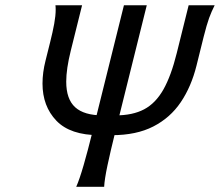

<svg xmlns="http://www.w3.org/2000/svg" viewBox="-20 -719 846 739"><path d="M457 -698.7H544.9L422.9 -208Q405.3 -137.2 393.8 -83Q382.3 -28.8 380.9 0H273.4Q286.1 -28.8 301.8 -83Q317.4 -137.2 335 -208ZM706.1 -698.7H806.2Q793.9 -674.3 784.9 -649.7Q775.9 -625 763.7 -576.7L736.3 -466.3Q716.3 -385.7 675.8 -325.7Q635.3 -265.6 570.1 -232.2Q504.9 -198.7 410.6 -198.7H361.8Q250.5 -198.7 197 -254.4Q143.6 -310.1 143.6 -397.5Q143.6 -439.9 155.3 -485.8L172.9 -556.2Q183.1 -596.7 188.7 -627.7Q194.3 -658.7 194.3 -681.6Q194.3 -686.5 194.1 -690.7Q193.8 -694.8 193.4 -698.7H295.9L252.4 -523.9Q234.9 -453.6 234.9 -404.8Q234.9 -337.4 269.3 -306.2Q303.7 -274.9 376 -274.9H424.8Q490.7 -274.9 534.9 -298.3Q579.1 -321.8 608.9 -374.5Q638.7 -427.2 660.2 -514.2Z"/></svg>

Font: Andika
Style: Italic
Weight: 400
Italic angle: -14°
Designer: Victor Gaultney, Annie Olsen, Julie Remington, Don Collingsworth, Eric Hays, Becca Hirsbrunner
Foundry: SIL International
Version: Version 6.101